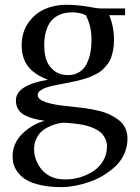

<svg xmlns="http://www.w3.org/2000/svg" viewBox="-20 -474 580 795"><path d="M32.2 172.9Q32.2 120.1 71.5 80.8Q110.8 41.5 165 25.9Q139.2 22.5 119.6 17.3Q100.1 12.2 82.3 2.9Q64.5 -6.3 55.2 -21.7Q45.9 -37.1 45.9 -58.1Q45.9 -121.6 178.2 -144Q124 -164.1 96.9 -198.2Q69.8 -232.4 69.8 -287.1Q69.8 -339.8 96.7 -378.7Q123.5 -417.5 164.1 -435.8Q204.6 -454.1 252 -454.1Q292 -454.1 325.2 -449.2Q338.4 -447.3 354 -444.6Q369.6 -441.9 379.9 -440.4Q390.1 -439 400.9 -439H498V-411.1H432.1Q452.1 -363.3 452.1 -309.1Q452.1 -286.6 448.5 -267.3Q444.8 -248 439.2 -233.2Q433.6 -218.3 423.1 -205.6Q412.6 -192.9 403.3 -184.1Q394 -175.3 378.4 -167.5Q362.8 -159.7 351.8 -155Q340.8 -150.4 321.8 -145.3Q302.7 -140.1 291.5 -137.5Q280.3 -134.8 259.8 -130.9Q253.9 -129.9 242.4 -127.7Q231 -125.5 223.6 -124Q216.3 -122.6 205.3 -120.4Q194.3 -118.2 187.3 -116.2Q180.2 -114.3 171.4 -111.3Q162.6 -108.4 157 -105.2Q151.4 -102.1 146.2 -98.4Q141.1 -94.7 138.7 -90.1Q136.2 -85.4 136.2 -80.1Q136.2 -44.9 271 -33.2Q276.9 -32.7 279.8 -32.2Q309.6 -29.3 333.5 -25.9Q357.4 -22.5 385.3 -16.1Q413.1 -9.8 433.6 0Q454.1 9.8 471.7 23.2Q489.3 36.6 498.5 56.2Q507.8 75.7 507.8 100.1Q507.8 133.3 494.6 162.8Q481.4 192.4 459 213.6Q436.5 234.9 408.4 252Q380.4 269 349.6 279.5Q318.8 290 289.6 295.4Q260.3 300.8 234.9 300.8Q187 300.8 149.9 292.7Q112.8 284.7 91.1 272Q69.3 259.3 55.7 241.9Q42 224.6 37.1 208Q32.2 191.4 32.2 172.9ZM121.1 143.1Q121.1 170.9 132.8 196.8Q167 269 250 269Q280.8 269 310.8 260.3Q340.8 251.5 366.2 234.9Q391.6 218.3 407.2 191.7Q422.9 165 422.9 132.8Q422.9 114.7 415.8 100.1Q408.7 85.4 398.2 75.7Q387.7 65.9 371.3 58.3Q355 50.8 340.6 46.9Q326.2 43 306.4 40Q286.6 37.1 274.2 36.1Q261.7 35.2 245.1 34.2Q237.3 34.2 224.6 36.4Q211.9 38.6 193.4 45.9Q174.8 53.2 159.2 64.5Q143.6 75.7 132.3 96.2Q121.1 116.7 121.1 143.1ZM163.1 -286.1Q163.1 -253.4 171.6 -227.1Q180.2 -200.7 203.4 -181.9Q226.6 -163.1 262.2 -163.1Q289.1 -163.1 308.8 -175.8Q328.6 -188.5 339.1 -210.2Q349.6 -231.9 354.2 -256.3Q358.9 -280.8 358.9 -309.1Q358.9 -368.2 335 -411.1Q311 -422.9 278.8 -422.9Q261.2 -422.9 245.8 -419.4Q230.5 -416 214.8 -406.7Q199.2 -397.5 188.2 -382.6Q177.2 -367.7 170.2 -343Q163.1 -318.4 163.1 -286.1Z"/></svg>

Font: Dehuti Alt
Style: Bold
Weight: 700
Version: Version 1.2